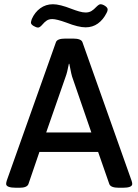

<svg xmlns="http://www.w3.org/2000/svg" viewBox="-20 -884 653 906"><path d="M9 -16Q9 -22 12 -32L244 -685Q250 -702 289 -702H324Q363 -702 369 -685L601 -31Q604 -22 604 -16Q604 2 559 2H541Q503 2 496 -15L443 -167H166L114 -15Q107 2 72 2H57Q9 2 9 -16ZM411 -259 320 -523Q316 -537 312.5 -556Q309 -575 307 -583H305Q297 -541 290 -523L198 -259ZM126 -777Q126 -782 130 -794Q144 -826 170 -845Q196 -864 230 -864Q262 -864 318 -842Q336 -835 353.5 -830Q371 -825 384 -825Q400 -825 411.5 -832Q423 -839 434 -851Q447 -864 454 -864Q464 -864 476 -856Q488 -848 488 -839Q488 -832 483 -823Q467 -791 442 -773Q417 -755 384 -755Q350 -755 294 -777Q247 -794 227 -794Q211 -794 200.5 -787Q190 -780 180 -768Q168 -754 160 -754Q151 -754 138.5 -761.5Q126 -769 126 -777Z"/></svg>

Font: Asap-Medium
Style: Regular
Weight: 500
Designer: Pablo Cosgaya
Foundry: Omnibus-Type
Version: Version 2.000; ttfautohint (v1.8)